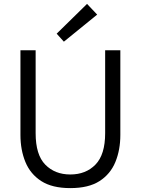

<svg xmlns="http://www.w3.org/2000/svg" viewBox="-20 -951 723 986"><path d="M341 15Q248 15 192 -21Q136 -57 110.5 -119Q85 -181 85 -258V-693H163V-267Q163 -156 212.5 -105.5Q262 -55 341 -55Q421 -55 470.5 -106Q520 -157 520 -267V-693H598V-258Q598 -181 572.5 -119Q547 -57 491 -21Q435 15 341 15ZM308 -737 271 -778 427 -931 479 -876Z"/></svg>

Font: Ubuntu Sans
Style: Regular
Weight: 400
Designer: Dalton Maag Ltd
Foundry: Dalton Maag Ltd
Version: Version 1.006; ttfautohint (v1.8.4.7-5d5b)